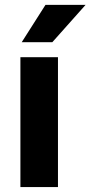

<svg xmlns="http://www.w3.org/2000/svg" viewBox="-20 -761 368 781"><path d="M215.8 -528.3V0H63V-528.3ZM68.4 -589.4 165 -741.2H328.1L192.9 -589.4Z"/></svg>

Font: Vazirmatn UI FD ExtraBold
Style: Regular
Weight: 800
Designer: Saber Rastikerdar
Foundry: Saber Rastikerdar
Version: Version 33.003